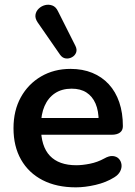

<svg xmlns="http://www.w3.org/2000/svg" viewBox="-20 -795 582 825"><path d="M306 10Q223 10 163 -21Q103 -52 70.5 -109Q38 -166 38 -244Q38 -320 69.5 -377Q101 -434 156.5 -466.5Q212 -499 283 -499Q335 -499 376.5 -482Q418 -465 447.5 -433Q477 -401 492.5 -355.5Q508 -310 508 -253Q508 -235 495.5 -225.5Q483 -216 460 -216H139V-288H420L404 -273Q404 -319 390.5 -350Q377 -381 351.5 -397.5Q326 -414 288 -414Q246 -414 216.5 -394.5Q187 -375 171.5 -339.5Q156 -304 156 -255V-248Q156 -166 194.5 -125.5Q233 -85 308 -85Q334 -85 366.5 -91.5Q399 -98 428 -114Q449 -126 465 -124.5Q481 -123 490.5 -113Q500 -103 502 -88.5Q504 -74 496.5 -59Q489 -44 471 -33Q436 -11 390.5 -0.5Q345 10 306 10ZM238 -560 141 -700Q130 -717 132.5 -732Q135 -747 146.5 -758Q158 -769 173.5 -773Q189 -777 204.5 -771.5Q220 -766 229 -747L304 -598Q312 -582 307 -569Q302 -556 289 -549Q276 -542 262 -544Q248 -546 238 -560Z"/></svg>

Font: Nunito ExtraLight
Style: Regular
Weight: 200
Designer: Vernon Adams
Foundry: Vernon Adams
Version: Version 3.602